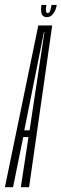

<svg xmlns="http://www.w3.org/2000/svg" viewBox="-60 -782 256 802"><path d="M-39.5 0H-5.5L37 -209.5H59L27 0H61.5L158 -675.5H100ZM41.5 -237.5 123.5 -647.5H125.5L63.5 -237.5ZM135 -710.5Q147.5 -710.5 155.5 -717.5Q163.5 -724.5 169.2 -735.8Q175 -747 177 -761.5H155.5Q153 -749 151 -741.2Q149 -733.5 146 -730.5Q143 -727.5 138.5 -727.5Q135 -727.5 133.5 -730.8Q132 -734 131.8 -741.2Q131.5 -748.5 134 -761.5H113Q111 -747 111.8 -735.8Q112.5 -724.5 118 -717.5Q123.5 -710.5 135 -710.5Z"/></svg>

Font: Anybody UltraCondensed ExtraLight
Style: Italic
Weight: 250
Width: 1
Italic angle: -10°
Version: Version 1.113;gftools[0.9.25]